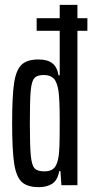

<svg xmlns="http://www.w3.org/2000/svg" viewBox="-20 -763 380 791"><path d="M340 -636H299V0H233L229 -58H224Q217 -20 195 -6Q173 8 140 8Q93 8 70 -13Q47 -34 38.5 -88.5Q30 -143 30 -256Q30 -367 38 -420.5Q46 -474 68.5 -496Q91 -518 139 -518Q176 -518 196 -502Q216 -486 221 -453H226V-636H131V-688H226V-743H299V-688H340ZM226 -267Q226 -353 221 -388Q215 -426 201 -440Q187 -454 160 -454Q133 -454 121.5 -441Q110 -428 106.5 -389Q103 -350 103 -255Q103 -160 107 -121Q111 -82 122.5 -69.5Q134 -57 163 -57Q187 -57 200 -68Q213 -79 219 -106Q224 -128 225 -162.5Q226 -197 226 -267Z"/></svg>

Font: Saira Ultra Condensed Medium
Style: Regular
Weight: 500
Width: 1
Designer: Hector Gatti with collaboration of the Omnibus-Type team
Foundry: Omnibus-Type
Version: Version 1.001; ttfautohint (v1.8)